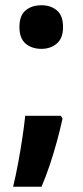

<svg xmlns="http://www.w3.org/2000/svg" viewBox="-20 -575 316 731"><path d="M54 -472Q54 -516 77.5 -535.5Q101 -555 138 -555Q173 -555 196.5 -535.5Q220 -516 220 -472Q220 -429 196 -409Q172 -389 138 -389Q101 -389 77.5 -409Q54 -429 54 -472ZM218 -123Q209 -82 196.5 -36Q184 10 169 54.5Q154 99 138 136H30Q40 94 49 46Q58 -2 65 -49Q72 -96 76 -134H212Z"/></svg>

Font: Noto Sans Lao UI SemCond
Style: Bold
Weight: 700
Width: 4
Designer: Monotype Design Team
Foundry: Monotype Imaging Inc.
Version: Version 2.000; ttfautohint (v1.8.4.7-5d5b)